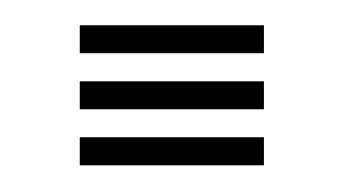

<svg xmlns="http://www.w3.org/2000/svg" viewBox="-20 -484 267 149"><path d="M41.9 -355.7V-377.5H184.8V-355.7ZM41.9 -442.7V-464.4H184.8V-442.7ZM41.9 -399.2V-420.9H184.8V-399.2Z"/></svg>

Font: Big Shoulders Inline Display SC Thin
Style: Regular
Weight: 100
Designer: Patric King
Foundry: XO Type Co
Version: Version 2.002